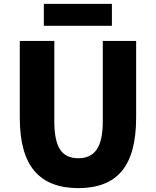

<svg xmlns="http://www.w3.org/2000/svg" viewBox="-20 -956 803 990"><path d="M158 -74Q82 -162 82 -350V-745H260V-331Q260 -231 289.5 -185.5Q319 -140 384 -140Q448 -140 479 -185.5Q510 -231 510 -331V-745H682V-350Q682 -163 608.5 -74.5Q535 14 384 14Q233 14 158 -74ZM206 -936H557V-823H206Z"/></svg>

Font: Merged Yaku Han JP Black
Style: Regular
Weight: 900
Designer: Ryoko NISHIZUKA 西塚涼子 (kana, bopomofo & ideographs); Paul D. Hunt (Latin, Greek & Cyrillic); Sandoll Communications 산돌커뮤니
Foundry: Adobe
Version: Version 2.004